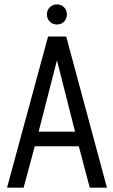

<svg xmlns="http://www.w3.org/2000/svg" viewBox="-20 -853 516 873"><path d="M12 0.2H87.4L138 -187.8H338.4L388 0.2H466.2L281 -687H198.6ZM155.6 -254.2 239 -578.8 321.2 -254.2ZM239.2 -741.6Q258.6 -741.6 271.3 -754.5Q284 -767.4 284 -787.7Q284 -806.8 271.3 -819.9Q258.6 -833 239.2 -833Q219.7 -833 206.6 -819.9Q193.4 -806.9 193.4 -787.6Q193.4 -767.4 206.6 -754.5Q219.7 -741.6 239.2 -741.6Z"/></svg>

Font: Secuela Light
Style: Regular
Weight: 300
Designer: Fernando Haro
Foundry: deFharo
Version: Version 1.708